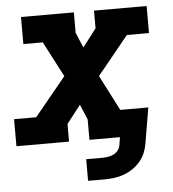

<svg xmlns="http://www.w3.org/2000/svg" viewBox="-51 -567 702 778"><g transform="rotate(-5 299.5 -177.5)"><path d="M276 165V77H343Q354 77 365.5 75Q377 73 387.5 68Q398 63 405.5 53.5Q413 44 415 32L420 0H296V-83L270 -145L213 -72V0H-1V-110H89L217 -266L142 -410H63V-520H278V-437L304 -375L360 -448V-520H574V-410H484L357 -254L431 -110H545L521 32Q518 52 510.5 71Q503 90 489.5 106Q476 122 458.5 134Q441 146 421.5 153Q402 160 382.5 162.5Q363 165 343 165Z"/></g></svg>

Font: Iosevka Etoile XBdObl
Style: Regular
Weight: 800
Italic angle: -9°
Designer: Belleve Invis
Foundry: Belleve Invis
Version: Version 15.5.2; ttfautohint (v1.8.4)